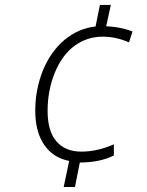

<svg xmlns="http://www.w3.org/2000/svg" viewBox="-20 -744 591 774"><path d="M258.8 -95.2Q193.8 -107.9 158 -160.4Q122.1 -212.9 122.1 -297.9Q122.1 -382.8 152.8 -459.5Q184.1 -536.1 239.7 -583Q296.4 -629.9 365.2 -637.2L382.8 -724.1H426.8L408.2 -638.2Q465.8 -635.7 514.2 -617.2L500 -573.2Q447.3 -596.2 394 -596.2Q330.6 -596.2 280.3 -559.1Q230 -522 200.9 -450.7Q171.9 -379.4 171.9 -297.1Q171.9 -214.8 207.8 -173.8Q243.7 -132.8 307.9 -132.8Q372.1 -132.8 439 -162.1V-117.2Q381.8 -88.9 301.8 -88.9L282.2 9.8H236.8Z"/></svg>

Font: Open Sans Hebrew Light
Style: Italic
Weight: 300
Italic angle: -12°
Foundry: Ascender Corporation, Yanek Iontef
Version: Version 2.001;PS 002.001;hotconv 1.0.70;makeotf.lib2.5.58329